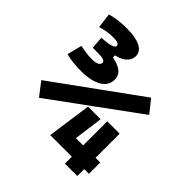

<svg xmlns="http://www.w3.org/2000/svg" viewBox="-191 -836 968 968"><g transform="rotate(45 293.0 -351.5)"><path d="M153.3 -387.2Q120.1 -386.7 92 -390.1Q64 -393.6 42 -399.9L62 -478.5Q78.1 -475.6 99.1 -471.9Q120.1 -468.3 146.5 -468.3Q197.3 -468.3 197.3 -494.1Q197.3 -512.2 149.9 -512.2H108.9L104 -578.6Q148.9 -581.1 168.7 -587.9Q188.5 -594.7 188.5 -603.5Q188.5 -622.6 148.4 -622.6Q98.1 -622.6 58.1 -608.4L47.9 -688.5Q73.2 -696.3 102.1 -699.7Q130.9 -703.1 163.1 -703.1Q225.6 -703.1 259.3 -685.8Q293 -668.5 293 -635.7Q293 -609.4 271.5 -590.3Q250 -571.3 215.3 -564.5V-549.8Q254.4 -543 277.8 -525.4Q301.3 -507.8 301.3 -477.5Q301.3 -434.6 262.5 -411.4Q223.6 -388.2 153.3 -387.2ZM95.7 -142.1 41 -213.4 495.1 -542.5 549.8 -474.1ZM268.6 -49.3 269 -51.3 302.2 -285.6H392.1L371.1 -129.9H422.9V-301.8H511.2V-129.9H544.9V-49.3H511.2V0H422.9V-49.3Z"/></g></svg>

Font: Caskaydia Cove SemiBold
Style: Regular
Weight: 600
Monospace: yes
Designer: Aaron Bell
Foundry: Saja Typeworks
Version: Version 4.300; ttfautohint (v1.8.3)